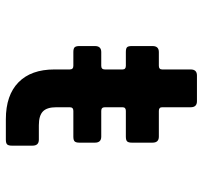

<svg xmlns="http://www.w3.org/2000/svg" viewBox="-38 -638 677 640"><g transform="rotate(90 300.0 -318.5)"><path d="M446 0H378Q298 0 255 -42Q212 -84 212 -162V-213Q212 -225 200 -225H154Q142 -225 138 -229.5Q134 -234 134 -245V-297Q134 -318 154 -318H200Q212 -318 212 -330V-389Q212 -400 200 -400H154Q142 -400 138 -404Q134 -408 134 -420V-489Q134 -510 154 -510H200Q212 -510 212 -521V-616Q212 -637 232 -637H318Q338 -637 338 -616V-521Q338 -510 350 -510H436Q456 -510 456 -489V-420Q456 -409 452 -404.5Q448 -400 436 -400H350Q338 -400 338 -389V-330Q338 -318 350 -318H436Q456 -318 456 -297V-245Q456 -234 452 -229.5Q448 -225 436 -225H350Q338 -225 338 -213V-168Q338 -137 352 -123.5Q366 -110 398 -110H446Q466 -110 466 -89V-20Q466 -9 462 -4.5Q458 0 446 0Z"/></g></svg>

Font: RajdhaniMono
Style: Bold
Weight: 700
Monospace: yes
Designer: Satya Rajpurohit, Jyotish Sonowal
Foundry: Indian Type Foundry
Version: Version 1.201;PS 1.0;hotconv 1.0.78;makeotf.lib2.5.61930; tt